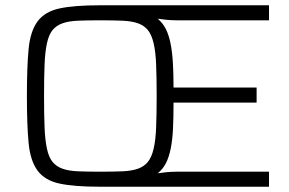

<svg xmlns="http://www.w3.org/2000/svg" viewBox="-20 -708 1097 728"><path d="M360 0Q261 0 205.5 -12Q150 -24 122.5 -61Q95 -98 88.5 -165.5Q82 -233 82 -344Q82 -455 88.5 -522.5Q95 -590 122.5 -627Q150 -664 205.5 -676Q261 -688 360 -688H1000V-631H651Q630 -631 610.5 -633Q591 -635 578 -637Q597 -621 608.5 -598.5Q620 -576 626.5 -544Q633 -512 635.5 -470.5Q638 -429 638 -376H953V-319H638Q638 -264 636 -221Q634 -178 627.5 -145.5Q621 -113 609.5 -90Q598 -67 578 -51Q591 -53 610.5 -55Q630 -57 651 -57H1000V0ZM360 -57Q410 -57 445 -58.5Q480 -60 503.5 -68.5Q527 -77 541 -94.5Q555 -112 562.5 -144Q570 -176 572 -225Q574 -274 574 -344Q574 -415 572 -463.5Q570 -512 562.5 -544Q555 -576 541 -593.5Q527 -611 503.5 -619.5Q480 -628 444.5 -629.5Q409 -631 360 -631Q311 -631 275.5 -629.5Q240 -628 216.5 -619.5Q193 -611 179 -593.5Q165 -576 158 -544Q151 -512 149 -463Q147 -414 147 -344Q147 -274 149 -225Q151 -176 158 -144Q165 -112 179 -94.5Q193 -77 216.5 -68.5Q240 -60 275.5 -58.5Q311 -57 360 -57Z"/></svg>

Font: Azeri Sans Light
Style: Regular
Weight: 300
Designer: Hector Gatti & Omnibus-Type (original fonts) / Cristiano Sobral (main changes and remastering)
Version: Version 1.000; ttfautohint (v1.6)